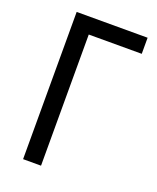

<svg xmlns="http://www.w3.org/2000/svg" viewBox="-134 -794 715 875"><g transform="rotate(20 223.0 -357.0)"><path d="M85 -714V0H172V-636H429V-714Z"/></g></svg>

Font: Noto Sans UI SemiCondensed
Style: Regular
Weight: 400
Width: 4
Designer: Monotype Design Team
Foundry: Monotype Imaging Inc.
Version: 1.001